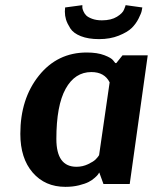

<svg xmlns="http://www.w3.org/2000/svg" viewBox="-20 -715 594 746"><path d="M554 -500 484 0H382L366 -44H365Q364 -42 361.5 -38Q359 -34 348.5 -24.5Q338 -15 324.5 -8Q311 -1 287 5Q263 11 234 11Q155 11 107 -44.5Q59 -100 59 -195Q59 -331 131 -421Q203 -511 317 -511Q358 -511 385.5 -500.5Q413 -490 420 -480L428 -470H432L456 -500ZM277 -67Q301 -67 322 -77Q343 -87 351.5 -95.5Q360 -104 365 -112L406 -395Q386 -435 335 -435Q271 -435 235 -370Q199 -305 199 -175Q199 -67 277 -67ZM376 -636Q412 -636 434.5 -650Q457 -664 462 -678L467 -691L468 -695L533 -686Q532 -681 530.5 -672.5Q529 -664 518.5 -643Q508 -622 491.5 -606Q475 -590 441.5 -576.5Q408 -563 365 -563Q323 -563 294 -574.5Q265 -586 253 -605Q241 -624 236.5 -639Q232 -654 232 -670L233 -686L300 -695V-691Q300 -689 300 -685Q300 -681 304 -671.5Q308 -662 315 -655Q322 -648 338 -642Q354 -636 376 -636Z"/></svg>

Font: Arsenal
Style: Bold Italic
Weight: 700
Italic angle: -9°
Designer: Andrij Shevchenko
Foundry: Stairsfor.com
Version: Version 1.000